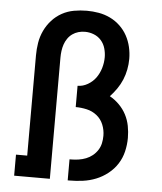

<svg xmlns="http://www.w3.org/2000/svg" viewBox="-53 -789 706 836"><g transform="rotate(5 300.0 -371.5)"><path d="M40 0V-92H89V-530Q89 -558 93.5 -585.5Q98 -613 110 -638.5Q122 -664 141 -685Q160 -706 184.5 -719.5Q209 -733 237 -738Q265 -743 293 -743Q319 -743 345 -738.5Q371 -734 395 -722.5Q419 -711 438.5 -692.5Q458 -674 470.5 -651Q483 -628 489 -602Q495 -576 495 -550Q495 -527 490.5 -503.5Q486 -480 477 -458.5Q468 -437 454.5 -417.5Q441 -398 425 -381Q447 -369 466 -350Q485 -331 497 -308Q509 -285 514 -259Q519 -233 519 -207Q519 -177 512 -147.5Q505 -118 489 -93Q473 -68 449 -49Q425 -30 397.5 -19Q370 -8 340.5 -4Q311 0 281 0H274V-92H281Q297 -92 313.5 -94.5Q330 -97 345.5 -103Q361 -109 374 -119.5Q387 -130 396 -144Q405 -158 408.5 -174Q412 -190 412 -207Q412 -232 402.5 -255.5Q393 -279 373.5 -294.5Q354 -310 329.5 -315.5Q305 -321 281 -321V-414Q304 -414 325.5 -426.5Q347 -439 360.5 -458Q374 -477 381 -500.5Q388 -524 388 -548Q388 -567 382.5 -586.5Q377 -606 364 -621Q351 -636 332 -643.5Q313 -651 293 -651Q278 -651 264 -647Q250 -643 238 -634.5Q226 -626 217.5 -613.5Q209 -601 204.5 -587.5Q200 -574 198 -559.5Q196 -545 196 -530V0Z"/></g></svg>

Font: Iosevka Curly Slab SmBdEx
Style: Regular
Weight: 600
Width: 7
Monospace: yes
Designer: Belleve Invis
Foundry: Belleve Invis
Version: Version 11.1.0; ttfautohint (v1.8.3)